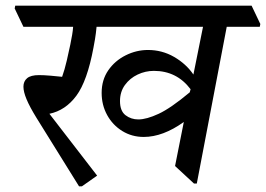

<svg xmlns="http://www.w3.org/2000/svg" viewBox="-20 -640 942 680"><path d="M270 20H260L109 -223Q85 -262 74 -288.5Q63 -315 63 -333Q63 -352 76 -363Q89 -374 118 -374Q135 -374 158.5 -372Q182 -370 200 -368Q209 -393 216.5 -425.5Q224 -458 229 -482Q233 -502 235.5 -516.5Q238 -531 239 -545H63L32 -610L34 -620H871L902 -555L900 -545H783L677 10H667L600 -52L631 -208Q557 -155 489 -155Q447 -155 413 -176Q379 -197 359.5 -232.5Q340 -268 340 -311Q340 -357 363.5 -391Q387 -425 425 -444Q463 -463 504 -463Q554 -463 596.5 -438.5Q639 -414 665 -376L699 -545H322Q320 -523 316.5 -501.5Q313 -480 311 -471Q289 -353 250.5 -301Q212 -249 155 -237L324 -18ZM652 -313 655 -324Q606 -389 525 -389Q495 -389 467.5 -376Q440 -363 422.5 -339Q405 -315 405 -282Q405 -247 424.5 -232Q444 -217 470 -217Q499 -217 542 -237Q585 -257 652 -313Z"/></svg>

Font: Tiro Devanagari Marathi
Style: Italic
Weight: 400
Italic angle: -11°
Designer: Devanagari: John Hudson & Fiona Ross, assisted by Paul Hanslow. Latin: John Hudson with Paul Hanslow, assisted by Kaja S
Foundry: Tiro Typeworks Ltd.
Version: Version 1.52